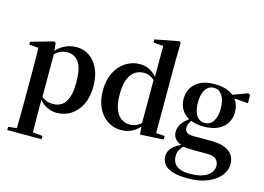

<svg xmlns="http://www.w3.org/2000/svg" viewBox="-131 -1074 2185 1588"><g transform="rotate(15 961.0 -280.0)"><path d="M37 259V231L146 220H225L331 231V259ZM109 259Q110 217 110.5 174Q111 131 111.5 90Q112 49 112 14V-309Q112 -358 111.5 -392.5Q111 -427 109 -464L30 -471V-495L224 -550L237 -541L246 -461L247 -455V-76L245 -63V13Q245 48 245.5 89.5Q246 131 246.5 174Q247 217 248 259ZM395 16Q347 16 303.5 -7Q260 -30 224 -82H212L231 -98Q258 -68 285.5 -57.5Q313 -47 347 -47Q388 -47 419.5 -68Q451 -89 469 -138Q487 -187 487 -270Q487 -389 451 -440Q415 -491 353 -491Q321 -491 291 -477.5Q261 -464 224 -421L209 -438H217Q255 -498 306.5 -525Q358 -552 416 -552Q477 -552 525.5 -519Q574 -486 603 -423.5Q632 -361 632 -271Q632 -182 600 -117.5Q568 -53 514.5 -18.5Q461 16 395 16Z M944 16Q880 16 828 -18Q776 -52 746 -114.5Q716 -177 716 -263Q716 -352 749 -417Q782 -482 837.5 -517Q893 -552 958 -552Q1009 -552 1049.5 -528Q1090 -504 1124 -454H1133L1116 -437Q1089 -466 1062.5 -478.5Q1036 -491 1008 -491Q967 -491 933.5 -470Q900 -449 879.5 -400Q859 -351 859 -268Q859 -189 878 -140Q897 -91 929.5 -69Q962 -47 1002 -47Q1033 -47 1060 -59.5Q1087 -72 1114 -101L1133 -81H1122Q1089 -34 1044 -9Q999 16 944 16ZM1108 11 1099 -81V-83V-457L1103 -468V-747L1018 -753V-780L1222 -819L1236 -810L1233 -653V-35L1307 -30V0Z M1581 259Q1495 259 1445.5 241.5Q1396 224 1375.5 194Q1355 164 1355 128Q1355 85 1389 50.5Q1423 16 1491 -7L1494 -1Q1467 27 1452.5 49.5Q1438 72 1438 106Q1438 161 1475.5 189.5Q1513 218 1581 218Q1683 218 1734 184.5Q1785 151 1785 96Q1785 68 1764 44.5Q1743 21 1689 21H1574Q1536 21 1513 19.5Q1490 18 1468 12V8Q1386 -16 1386 -89Q1386 -123 1407 -157Q1428 -191 1482 -227V-236L1502 -226Q1482 -202 1472.5 -184Q1463 -166 1463 -143Q1463 -118 1481 -104.5Q1499 -91 1539 -91H1685Q1761 -91 1806.5 -72.5Q1852 -54 1873 -21Q1894 12 1894 55Q1894 107 1857.5 153.5Q1821 200 1751 229.5Q1681 259 1581 259ZM1598 -189Q1526 -189 1477 -212.5Q1428 -236 1403.5 -276.5Q1379 -317 1379 -369Q1379 -449 1435 -500.5Q1491 -552 1599 -552Q1658 -552 1701 -536.5Q1744 -521 1770 -494L1774 -490Q1818 -443 1818 -369Q1818 -317 1793 -276.5Q1768 -236 1719.5 -212.5Q1671 -189 1598 -189ZM1598 -220Q1645 -220 1671 -260.5Q1697 -301 1697 -369Q1697 -441 1670.5 -481Q1644 -521 1599 -521Q1553 -521 1527 -480.5Q1501 -440 1501 -369Q1501 -301 1526 -260.5Q1551 -220 1598 -220ZM1736 -483V-498H1742L1885 -551L1902 -540V-470Z"/></g></svg>

Font: Noto Serif TC
Style: Bold
Weight: 700
Designer: Ryoko NISHIZUKA 西塚涼子 (kana & ideographs); Frank Grießhammer (Latin, Greek & Cyrillic); Wenlong ZHANG 张文龙 (bopomofo); San
Foundry: Adobe
Version: Version 2.002-H1;hotconv 1.1.0;makeotfexe 2.6.0